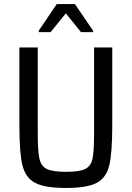

<svg xmlns="http://www.w3.org/2000/svg" viewBox="-20 -923 653 951"><path d="M76 -301V-688H167V-265Q167 -175 175 -138Q183 -101 211 -86.5Q239 -72 307 -72Q375 -72 403 -86.5Q431 -101 438.5 -138Q446 -175 446 -265V-688H536V-301Q536 -167 521.5 -105Q507 -43 459.5 -17.5Q412 8 307 8Q201 8 153.5 -17.5Q106 -43 91 -105Q76 -167 76 -301ZM172 -764V-771L261 -903H351L441 -771V-764H381L306 -857L231 -764Z"/></svg>

Font: Saira Semi Condensed
Style: Regular
Weight: 400
Width: 4
Designer: Hector Gatti with collaboration of the Omnibus-Type team
Foundry: Omnibus-Type
Version: Version 1.001; ttfautohint (v1.8)